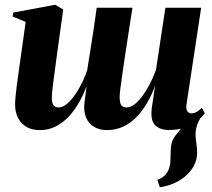

<svg xmlns="http://www.w3.org/2000/svg" viewBox="-20 -535 894 808"><path d="M652.5 253 642.5 222Q664 213.5 675.2 201.2Q686.5 189 691.5 173Q697 158.5 697.2 138.5Q697.5 118.5 698.5 98.5Q699 60 717.2 37.2Q735.5 14.5 750.5 -5L831 -48.5Q817 -30.5 810 -10.2Q803 10 803 30.5Q803 45.5 806.2 66.8Q809.5 88 809.5 108Q809.5 137.5 795.5 163.5Q781.5 189.5 757 209Q735.5 226.5 708.8 237.8Q682 249 652.5 253ZM217 -285.5Q215 -266.5 211.5 -242.8Q208 -219 205 -195.2Q202 -171.5 200 -152.2Q198 -133 198 -124Q198 -104.5 203.8 -93.8Q209.5 -83 228 -83Q247 -83 268.8 -104Q290.5 -125 311.2 -160.5Q332 -196 347 -240Q351 -264.5 356.2 -297.8Q361.5 -331 365.5 -356.5Q368.5 -375.5 372.8 -404Q377 -432.5 381 -460Q385 -487.5 387 -502.5H537.5Q529.5 -450.5 521.5 -400.2Q513.5 -350 506.8 -304.5Q500 -259 494.8 -222.8Q489.5 -186.5 486.5 -161.8Q483.5 -137 483.5 -127.5Q483.5 -105.5 489.2 -94.2Q495 -83 513.5 -83Q534 -83 556.8 -105Q579.5 -127 600.2 -163Q621 -199 636.5 -241.5L676 -502.5H826.5L764 -89.5Q763.5 -71.5 770 -64.8Q776.5 -58 785 -58Q796 -58 807.2 -63.8Q818.5 -69.5 829.5 -81.5L842 -58.5Q827 -38.5 805.8 -22.5Q784.5 -6.5 756 2.8Q727.5 12 691 12Q651 12 631.2 -10Q611.5 -32 619.5 -85L632.5 -173Q618.5 -135.5 599.2 -102.2Q580 -69 555 -43Q530 -17 498.5 -2.2Q467 12.5 429 12.5Q400.5 12.5 377.5 -0.2Q354.5 -13 342.8 -39Q331 -65 335.5 -103L344.5 -172.5Q331.5 -137.5 312.8 -104.2Q294 -71 269.5 -44.8Q245 -18.5 214.8 -3Q184.5 12.5 148 12.5Q113 12.5 90 -1.8Q67 -16 55.2 -40.2Q43.5 -64.5 43.5 -94.5Q43.5 -108.5 45.5 -129.2Q47.5 -150 50.5 -173.8Q53.5 -197.5 56.8 -220.2Q60 -243 62.5 -261L88 -443L33 -465.5L35.5 -482L212 -515L246 -495Z"/></svg>

Font: Merriweather 144pt ExtraBold
Style: Italic
Weight: 800
Italic angle: -7.8°
Version: Version 2.101